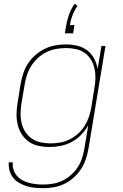

<svg xmlns="http://www.w3.org/2000/svg" viewBox="-20 -760 640 1003"><path d="M207 223Q185 223 162.5 221Q140 219 119.5 212.5Q99 206 80.5 195.5Q62 185 49 169Q36 153 30 131.5Q24 110 26 88H47Q45 108 50.5 126Q56 144 68 158Q80 172 96 181Q112 190 130.5 195Q149 200 168.5 202Q188 204 207 204Q232 204 257.5 199.5Q283 195 307 183.5Q331 172 351.5 153.5Q372 135 386.5 112.5Q401 90 409 65Q417 40 421 15L441 -105Q426 -79 404 -56Q382 -33 354.5 -18.5Q327 -4 297.5 2Q268 8 239 8Q210 8 181.5 2Q153 -4 131 -19.5Q109 -35 94 -58Q79 -81 72.5 -108.5Q66 -136 66.5 -165Q67 -194 72 -223L88 -323Q93 -351 102 -378Q111 -405 127 -429.5Q143 -454 166 -473.5Q189 -493 215 -505.5Q241 -518 269 -523Q297 -528 324 -528Q355 -528 384 -521Q413 -514 435.5 -497Q458 -480 471.5 -454.5Q485 -429 490 -400L510 -520H531L442 18Q437 46 428 72.5Q419 99 403 123.5Q387 148 364.5 168Q342 188 316 200.5Q290 213 262.5 218Q235 223 207 223ZM245 -11Q269 -11 294.5 -15.5Q320 -20 344 -32Q368 -44 388 -62Q408 -80 422 -102.5Q436 -125 444.5 -149.5Q453 -174 457 -199L473 -299Q478 -325 478.5 -351.5Q479 -378 473.5 -402.5Q468 -427 455 -448.5Q442 -470 422 -484Q402 -498 376.5 -503.5Q351 -509 325 -509Q300 -509 274 -504.5Q248 -500 224 -488.5Q200 -477 179.5 -458.5Q159 -440 144.5 -417.5Q130 -395 121.5 -370Q113 -345 109 -320L92 -220Q88 -194 87.5 -167.5Q87 -141 93 -116Q99 -91 112.5 -70.5Q126 -50 146.5 -36Q167 -22 192.5 -16.5Q218 -11 245 -11ZM319 -586 326 -629Q331 -657 341.5 -686Q352 -715 370 -740L385 -730Q369 -707 359 -681Q349 -655 345 -629H369L362 -586Z"/></svg>

Font: Iosevka SS04 Thin Extended
Style: Italic
Weight: 100
Width: 7
Italic angle: -9°
Monospace: yes
Designer: Belleve Invis
Foundry: Belleve Invis
Version: Version 19.0.0; ttfautohint (v1.8.4)